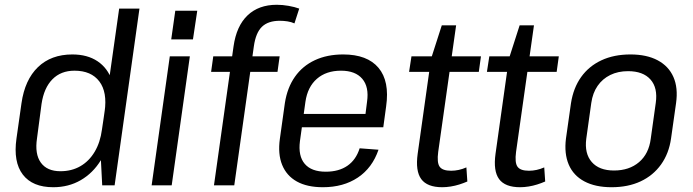

<svg xmlns="http://www.w3.org/2000/svg" viewBox="-20 -776 2900 804"><path d="M203 8Q116 8 75.5 -45Q35 -98 49 -196L70 -344Q84 -442 139 -495Q194 -548 283 -548Q346 -548 388.5 -519.5Q431 -491 449 -438.5Q467 -386 457 -313L445 -231Q435 -158 402 -104.5Q369 -51 318 -21.5Q267 8 203 8ZM233 -59Q280 -59 316.5 -80Q353 -101 376.5 -140.5Q400 -180 407 -234L418 -308Q430 -390 396 -435Q362 -480 292 -480Q235 -480 199.5 -444Q164 -408 154 -341L135 -197Q125 -131 151 -95Q177 -59 233 -59ZM399 -175 479 -740H564L460 0H408Z M775 -540 699 0H615L691 -540ZM806 -731 788 -611H697L714 -731Z M958 -582Q970 -667 1016.5 -711.5Q1063 -756 1139 -756Q1163 -756 1188.5 -751.5Q1214 -747 1233 -740L1213 -678Q1200 -684 1184 -686.5Q1168 -689 1152 -689Q1103 -689 1077 -664Q1051 -639 1043 -582L961 0H876ZM873 -540H1151L1142 -475H864Z M1332 8Q1266 8 1223 -16Q1180 -40 1161.5 -85.5Q1143 -131 1152 -195L1173 -345Q1183 -409 1215 -454.5Q1247 -500 1298.5 -524Q1350 -548 1417 -548Q1518 -548 1565 -492Q1612 -436 1597 -331L1585 -243H1228L1236 -299H1525L1507 -271L1517 -350Q1526 -412 1497 -446Q1468 -480 1408 -480Q1346 -480 1307 -446Q1268 -412 1259 -350L1236 -185Q1228 -123 1256 -90Q1284 -57 1344 -57Q1399 -57 1435 -82Q1471 -107 1486 -155L1565 -149Q1539 -73 1478.5 -32.5Q1418 8 1332 8Z M1832 8Q1769 8 1744 -26Q1719 -60 1729 -132L1785 -530L1830 -670H1890L1815 -140Q1809 -95 1821 -78Q1833 -61 1869 -61Q1885 -61 1901 -64.5Q1917 -68 1933 -75L1937 -16Q1921 -9 1903.5 -3.5Q1886 2 1867.5 5Q1849 8 1832 8ZM1703 -540H1994L1985 -475H1693Z M2158 8Q2095 8 2070 -26Q2045 -60 2055 -132L2111 -530L2156 -670H2216L2141 -140Q2135 -95 2147 -78Q2159 -61 2195 -61Q2211 -61 2227 -64.5Q2243 -68 2259 -75L2263 -16Q2247 -9 2229.5 -3.5Q2212 2 2193.5 5Q2175 8 2158 8ZM2029 -540H2320L2311 -475H2019Z M2541 8Q2473 8 2427 -16.5Q2381 -41 2361.5 -87Q2342 -133 2350 -196L2371 -344Q2381 -408 2413.5 -453.5Q2446 -499 2498.5 -523.5Q2551 -548 2620 -548Q2688 -548 2734 -523.5Q2780 -499 2800 -453.5Q2820 -408 2811 -344L2790 -196Q2781 -133 2748 -87Q2715 -41 2662.5 -16.5Q2610 8 2541 8ZM2551 -62Q2615 -62 2656 -97Q2697 -132 2705 -195L2726 -345Q2735 -408 2704 -443Q2673 -478 2610 -478Q2568 -478 2535.5 -462Q2503 -446 2482.5 -416.5Q2462 -387 2456 -345L2435 -195Q2427 -133 2458 -97.5Q2489 -62 2551 -62Z"/></svg>

Font: Pathway Extreme SemiCondensed
Style: Italic
Weight: 400
Width: 4
Italic angle: -8°
Version: Version 1.001;gftools[0.9.26]